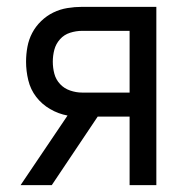

<svg xmlns="http://www.w3.org/2000/svg" viewBox="-20 -540 540 560"><path d="M40 0 177 -203Q150 -208 126 -222Q102 -236 85.5 -257.5Q69 -279 62.5 -306Q56 -333 56 -360Q56 -382 60 -403.5Q64 -425 74 -444Q84 -463 100 -478.5Q116 -494 135.5 -503.5Q155 -513 176.5 -516.5Q198 -520 219 -520H436V0H358V-200H265L131 0ZM219 -270H358V-450H219Q202 -450 184.5 -444.5Q167 -439 155 -425.5Q143 -412 138.5 -395Q134 -378 134 -360Q134 -342 138.5 -325Q143 -308 155 -295Q167 -282 184.5 -276Q202 -270 219 -270Z"/></svg>

Font: Iosevka SS18
Style: Regular
Weight: 400
Monospace: yes
Designer: Belleve Invis
Foundry: Belleve Invis
Version: Version 25.1.1; ttfautohint (v1.8.4)